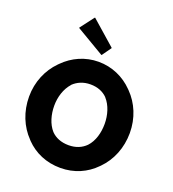

<svg xmlns="http://www.w3.org/2000/svg" viewBox="-199 -1306 1330 1478"><g transform="rotate(20 466.0 -567.5)"><path d="M174 -103 181 -95C252 -22 350 22 466 22C579 22 677 -22 749 -96L756 -103C832 -180 878 -290 878 -413C878 -535 832 -643 756 -720L749 -727C676 -802 576 -847 466 -847C357 -847 258 -802 184 -727L176 -719C100 -642 53 -534 53 -413C53 -290 98 -181 174 -103ZM326 -606V-607C360 -640 407 -662 466 -662C525 -662 571 -643 606 -608V-607C650 -559 672 -485 672 -413C672 -341 653 -268 607 -219C573 -185 527 -164 466 -164C404 -164 356 -185 323 -219C279 -268 259 -341 259 -413C259 -484 281 -556 326 -606ZM323 -1157 319 -1154 234 -1042 237 -1039 467 -903 471 -907 523 -980 520 -984ZM520 -984Z"/></g></svg>

Font: Hussar Woodtype
Style: Bd
Weight: 900
Foundry: Cannot Into Space Fonts
Version: Version 1.07